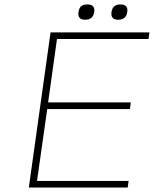

<svg xmlns="http://www.w3.org/2000/svg" viewBox="-20 -846 694 866"><path d="M650 -670H237L197 -384H570L566 -354H193L147 -30H560L556 0H110L208 -700H654ZM374 -826Q410 -826 405 -792Q400 -757 364 -757Q329 -757 334 -792Q337 -810 346 -818Q355 -826 374 -826ZM523 -826Q559 -826 554 -792Q549 -757 513 -757Q478 -757 483 -792Q488 -826 523 -826Z"/></svg>

Font: Fivo Sans Thin
Style: Regular
Weight: 250
Foundry: Alexander Slobzheninov
Version: 1.0